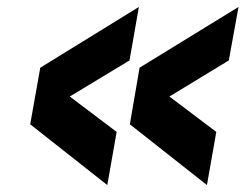

<svg xmlns="http://www.w3.org/2000/svg" viewBox="-20 -573 707 553"><path d="M667 -553 639 -399 468 -295 603 -193 576 -40 354 -215 382 -378ZM380 -553 353 -399 181 -295 316 -193 289 -40 67 -215 96 -378Z"/></svg>

Font: Overused Grotesk
Style: Bold Italic
Weight: 700
Italic angle: -10°
Version: Version 0.003